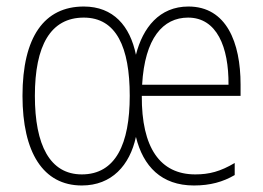

<svg xmlns="http://www.w3.org/2000/svg" viewBox="-20 -625 808 589"><path d="M558 -605C469 -605 418 -540 397 -457C379 -545 328 -605 237 -605C116 -605 49 -512 49 -331C49 -158 112 -56 231 -56C323 -56 378 -118 397 -205C419 -115 475 -56 575 -56C625 -56 664 -67 700 -88V-125C656 -99 622 -90 579 -90C471 -90 414 -172 415 -331H718V-366C718 -494 675 -605 558 -605ZM557 -571C645 -571 682 -481 681 -365H416C424 -508 480 -571 557 -571ZM237 -571C337 -571 378 -480 378 -331C378 -184 335 -90 231 -90C133 -90 87 -180 87 -331C87 -485 135 -571 237 -571Z"/></svg>

Font: Noto Sans Malayalam UI Condensed ExtraLight
Style: Regular
Weight: 200
Width: 3
Designer: Jelle Bosma - Monotype Design Team
Foundry: Monotype Imaging Inc.
Version: Version 2.104